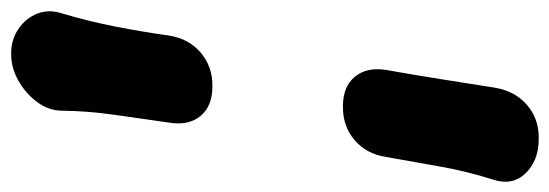

<svg xmlns="http://www.w3.org/2000/svg" viewBox="-418 -422 1010 353"><g transform="rotate(90 87.5 -245.0)"><path d="M105.6 -370Q70 -370 51.8 -391.7Q33.6 -413.4 39 -449Q48 -499 56 -550Q64 -601 72 -651Q78.4 -686.6 103.3 -708.3Q128.2 -730 163.8 -730H165.8Q205.6 -730 229 -705.9Q252.4 -681.8 240.8 -646.2Q225.4 -598 216.7 -548.5Q208 -499 199 -449Q193.6 -413.4 168.4 -391.7Q143.2 -370 107.6 -370ZM69.8 -130Q105.4 -130 123.6 -108.3Q141.8 -86.6 136 -51Q129 -1 121.8 48.5Q114.6 98 114 146.2Q114 170.8 98.2 192.1Q82.4 213.4 58.8 226.7Q35.2 240 10.2 240H8.2Q-16.4 240 -36.2 226.7Q-56 213.4 -64.4 192.1Q-72.8 170.8 -64.8 146.2Q-50.4 98 -40.7 48.5Q-31 -1 -24 -51Q-18.2 -86.6 7 -108.3Q32.2 -130 67.8 -130Z"/></g></svg>

Font: Winky Sans
Style: Italic
Weight: 400
Italic angle: -8.97852°
Designer: Simon Atzbach
Foundry: typofactur
Version: Version 1.205